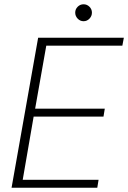

<svg xmlns="http://www.w3.org/2000/svg" viewBox="-20 -876 598 896"><path d="M34 0 158 -700H558L551 -663H196L144 -369H469L463 -332H137L86 -37H440L434 0ZM370 -777Q354 -777 342.5 -789Q331 -801 331 -817Q331 -833 342.5 -844.5Q354 -856 370 -856Q386 -856 397.5 -844.5Q409 -833 409 -817Q409 -801 397.5 -789Q386 -777 370 -777Z"/></svg>

Font: DM Sans ExtraLight
Style: Italic
Weight: 250
Italic angle: -10°
Designer: Colophon Foundry, Jonny Pinhorn
Foundry: Colophon Foundry
Version: Version 4.004;gftools[0.9.30]